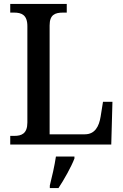

<svg xmlns="http://www.w3.org/2000/svg" viewBox="-20 -734 627 975"><path d="M32 0H545L551 -217H503L491 -142C483 -92 462 -52 411 -52H232V-605C232 -659 259 -670 300 -670H319V-714H32V-670H51C89 -670 119 -659 119 -601V-112C119 -55 89 -44 53 -44H32ZM233 208V221H277C305 179 342 113 358 71V61H264C257 108 244 165 233 208Z"/></svg>

Font: Noto Serif Devanagari SemiCondensed Medium
Style: Regular
Weight: 500
Width: 4
Designer: Universal Thirst, Indian Type Foundry and the Monotype Design Team
Foundry: Monotype Imaging Inc.
Version: Version 2.004